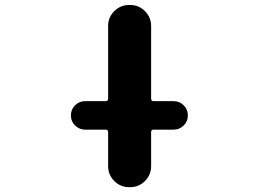

<svg xmlns="http://www.w3.org/2000/svg" viewBox="-20 -776 1040 776"><path d="M502 -19.5Q466.8 -19.5 441.9 -44.4Q417 -69.3 417 -104.5V-242.2Q417 -252 407.2 -252H324.2Q300.8 -252 283.7 -268.6Q266.6 -285.2 266.6 -309.6Q266.6 -334 283.7 -350.6Q300.8 -367.2 324.2 -367.2H407.2Q417 -367.2 417 -377V-670.9Q417 -706.1 441.9 -731Q466.8 -755.9 502 -755.9H505.9Q541 -755.9 565.9 -731Q590.8 -706.1 590.8 -670.9V-377Q590.8 -367.2 600.6 -367.2H681.6Q705.1 -367.2 722.2 -350.6Q739.3 -334 739.3 -309.6Q739.3 -285.2 722.2 -268.6Q705.1 -252 681.6 -252H600.6Q590.8 -252 590.8 -242.2V-104.5Q590.8 -69.3 565.9 -44.4Q541 -19.5 505.9 -19.5Z"/></svg>

Font: Rounded-X Mgen+ 2m bold
Style: Bold
Weight: 700
Designer: [Source Han Sans]
Ryoko NISHIZUKA  (kana & ideographs); Paul D. Hunt (Latin, Greek & Cyrillic); Wenlong ZHANG  (bopomofo
Version: Version 1.059.20150602